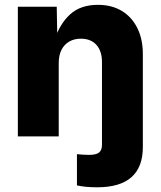

<svg xmlns="http://www.w3.org/2000/svg" viewBox="-20 -567 668 798"><path d="M299.8 203.6V73.7Q313 75.2 325.4 75.9Q337.9 76.7 350.1 76.7Q379.9 76.7 391.8 66.9Q403.8 57.1 403.8 34.7V0H573.7V44.4Q573.7 127.4 526.4 169.4Q479 211.4 383.8 211.4Q358.9 211.4 338.1 209.5Q317.4 207.5 299.8 203.6ZM224.1 -304.7V0H54.2V-539.1H215.8L218.3 -401.4H207Q228 -467.3 271.2 -507.1Q314.5 -546.9 387.2 -546.9Q444.3 -546.9 486.1 -521.7Q527.8 -496.6 550.8 -450.4Q573.7 -404.3 573.7 -342.3V0H403.8V-309.1Q403.8 -355 380.6 -380.6Q357.4 -406.2 315.9 -406.2Q288.6 -406.2 267.8 -394.3Q247.1 -382.3 235.6 -359.9Q224.1 -337.4 224.1 -304.7Z"/></svg>

Font: Inter 18pt ExtraBold
Style: Regular
Weight: 800
Designer: Rasmus Andersson
Foundry: rsms
Version: Version 4.001;git-66647c0bb